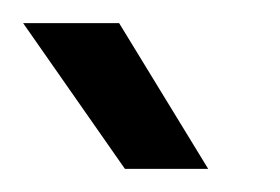

<svg xmlns="http://www.w3.org/2000/svg" viewBox="-62 -720 242 166"><path d="M46 -574 -42 -700H41L118 -574Z"/></svg>

Font: Figtree Light
Style: Italic
Weight: 300
Italic angle: -9.5°
Foundry: Erik Kennedy
Version: Version 2.001; ttfautohint (v1.8.4.7-5d5b);gftools[0.9.27]